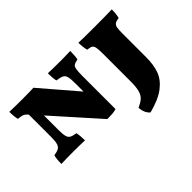

<svg xmlns="http://www.w3.org/2000/svg" viewBox="-111 -816 1313 1313"><g transform="rotate(-45 545.5 -159.0)"><path d="M639 -502Q639 -452 633 -426Q607 -421 596 -414Q585 -407 581 -386.5Q577 -366 577 -320V-2Q559 4 539.5 5.5Q520 7 489 7L200 -317V-178Q200 -135 205.5 -115Q211 -95 225 -87Q239 -79 271 -74Q278 -48 278 2Q230 0 168 0Q92 0 50 2Q50 -49 58 -74Q89 -79 103.5 -87Q118 -95 124.5 -115.5Q131 -136 131 -178V-394L125 -401Q113 -414 100 -419Q87 -424 58 -426Q50 -454 50 -502Q98 -500 176 -500Q258 -500 283 -502L507 -241V-320Q507 -365 501.5 -385Q496 -405 481 -413Q466 -421 430 -426Q423 -446 423 -502Q473 -500 544 -500Q599 -500 639 -502ZM730 184Q699 158 694 104Q729 88 747.5 71.5Q766 55 775 24.5Q784 -6 784 -61V-329Q784 -372 780 -391Q776 -410 765 -416.5Q754 -423 727 -426Q723 -440 720.5 -462.5Q718 -485 718 -502Q757 -500 880 -500Q998 -500 1041 -502Q1041 -454 1032 -426Q1005 -424 993.5 -414.5Q982 -405 979 -387.5Q976 -370 976 -329V-105Q976 -30 956.5 23Q937 76 883.5 117Q830 158 730 184Z"/></g></svg>

Font: Vollkorn SC Black
Style: Regular
Weight: 900
Designer: Friedrich Althausen
Foundry: Friedrich Althausen
Version: Version 4.015